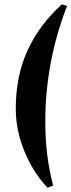

<svg xmlns="http://www.w3.org/2000/svg" viewBox="-20 -766 332 892"><path d="M267.6 -746.1 291.5 -738.3Q190.4 -477.5 190.4 -200.7Q190.4 -40 227.1 95.7L200.7 106Q132.3 33.2 92.8 -64.7Q53.2 -162.6 53.2 -260.3Q53.2 -411.1 107.2 -530.3Q161.1 -649.4 267.6 -746.1Z"/></svg>

Font: Emblema One
Style: Regular
Weight: 400
Designer: Riccardo De Franceschi
Foundry: Riccardo De Franceschi
Version: Version 1.003